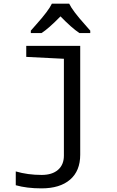

<svg xmlns="http://www.w3.org/2000/svg" viewBox="-20 -786 640 1046"><path d="M471.7 -606H412.6Q371.1 -633.3 309.6 -696.8Q244.6 -630.4 206.5 -606H147.9V-619.1Q160.2 -633.3 176.8 -651.9Q244.6 -727.5 262.7 -766.1H356.9Q375 -727.5 442.9 -651.9L471.7 -619.1ZM65.9 223.1V147.9Q131.3 167 207 167Q264.2 167 296.1 139.2Q328.1 111.3 328.1 62V-465.8L123 -476.1V-536.1H417V57.1Q417 145 361.8 192.6Q306.6 240.2 206.1 240.2Q126 240.2 65.9 223.1Z"/></svg>

Font: WenQuanYi Micro Hei Mono
Style: Regular
Weight: 400
Foundry: Ascender Corporation
Version: Version 0.2.0-beta